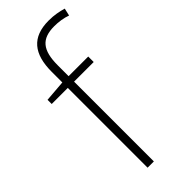

<svg xmlns="http://www.w3.org/2000/svg" viewBox="-248 -805 844 844"><g transform="rotate(-45 174.5 -382.5)"><path d="M273 -496V-530H151V-597C151 -692 183 -730 262 -730C288 -730 317 -726 341 -717L349 -752C324 -759 297 -765 262 -765C158 -765 112 -707 112 -596V-530L12 -522V-496H112V0H151V-496Z"/></g></svg>

Font: Noto Sans Ethiopic ExtraLight
Style: Regular
Weight: 200
Designer: Monotype Design Team
Foundry: Monotype Imaging Inc.
Version: Version 2.102